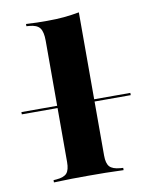

<svg xmlns="http://www.w3.org/2000/svg" viewBox="-129 -686 576 742"><g transform="rotate(-10 159.5 -315.5)"><path d="M158.9 -2.4Q121.8 -2.4 93.1 -2Q64.5 -1.6 22.6 0V-8.9L33.9 -9.7Q63.7 -12.1 75 -25Q86.3 -37.9 86.3 -68.5V-209.7H231.5V-68.5Q231.5 -37.9 243.1 -25Q254.8 -12.1 284.7 -9.7L296 -8.9V0Q254.8 -1.6 225.8 -2Q196.8 -2.4 158.9 -2.4ZM86.3 -209.7V-545.2Q86.3 -579.8 75 -594.8Q63.7 -609.7 33.9 -612.1L22.6 -612.9V-621.8Q48.4 -620.2 65.3 -619.8Q82.3 -619.4 104.8 -619.4Q141.9 -619.4 171.8 -622.2Q201.6 -625 231.5 -630.6V-621.8V-209.7ZM-54 -280.6V-289.5H373.4V-280.6Z"/></g></svg>

Font: Playfair 144pt SemiExpanded Black
Style: Regular
Weight: 900
Width: 6
Designer: Claus Eggers Sørensen
Foundry: Claus Eggers Sørensen
Version: Version 2.203